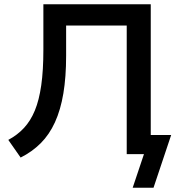

<svg xmlns="http://www.w3.org/2000/svg" viewBox="-20 -725 858 903"><path d="M604 158 657 0H576V-605H291V-463Q291 -363 278 -285.5Q265 -208 238.5 -150Q212 -92 171.5 -51.5Q131 -11 77 16L19 -67Q62 -90 93 -123.5Q124 -157 144 -205.5Q164 -254 174 -324Q184 -394 184 -491V-705H689V-90H785L702 158Z"/></svg>

Font: Nunito Sans 6pt SemiBold
Style: Regular
Weight: 600
Version: Version 3.101;gftools[0.9.27]